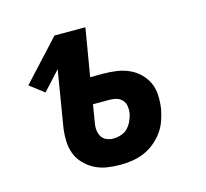

<svg xmlns="http://www.w3.org/2000/svg" viewBox="-83 -613 765 714"><g transform="rotate(-15 300.0 -256.0)"><path d="M297 8Q270 8 245 4Q220 0 198 -11.5Q176 -23 159 -41Q142 -59 133.5 -82Q125 -105 124.5 -131.5Q124 -158 128 -184L163 -396L97 -324L42 -366L184 -520H303L272 -336H321Q347 -336 372.5 -332.5Q398 -329 420.5 -319Q443 -309 460.5 -292Q478 -275 488 -253Q498 -231 499 -205Q500 -179 496 -153Q492 -131 484 -108.5Q476 -86 461.5 -66.5Q447 -47 428 -32Q409 -17 387.5 -8Q366 1 342.5 4.5Q319 8 297 8ZM297 -93Q311 -93 326.5 -98Q342 -103 352.5 -114Q363 -125 369.5 -139.5Q376 -154 379 -168Q381 -182 379 -195.5Q377 -209 368.5 -218.5Q360 -228 348 -232Q336 -236 322 -236H256L245 -168Q242 -154 243.5 -140Q245 -126 251.5 -115Q258 -104 270.5 -98.5Q283 -93 297 -93Z"/></g></svg>

Font: Iosevka Extended
Style: Bold Italic
Weight: 700
Width: 7
Italic angle: -9°
Monospace: yes
Designer: Belleve Invis
Foundry: Belleve Invis
Version: Version 32.5.0; ttfautohint (v1.8.4)